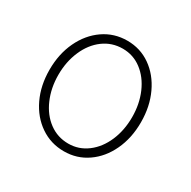

<svg xmlns="http://www.w3.org/2000/svg" viewBox="-95 -805 548 551"><g transform="rotate(30 179.0 -530.0)"><path d="M27.3 -529.3Q27.3 -581.5 47.1 -623.3Q66.9 -665 101.6 -689Q136.2 -712.9 179.7 -712.9Q222.7 -712.9 256.8 -689Q291 -665 310.5 -623.3Q330.1 -581.5 330.1 -529.3Q330.1 -477.1 310.5 -435.5Q291 -394 256.8 -370.4Q222.7 -346.7 179.7 -346.7Q136.2 -346.7 101.6 -370.4Q66.9 -394 47.1 -435.5Q27.3 -477.1 27.3 -529.3ZM300.8 -529.3Q300.8 -572.8 285.2 -608.9Q269.5 -645 241.9 -665.8Q214.4 -686.5 179.7 -686.5Q144 -686.5 116 -665.8Q87.9 -645 72.3 -608.9Q56.6 -572.8 56.6 -529.3Q56.6 -485.8 72.3 -449.7Q87.9 -413.6 116 -392.8Q144 -372.1 179.7 -372.1Q214.4 -372.1 242.2 -393.1Q270 -414.1 285.4 -450Q300.8 -485.8 300.8 -529.3Z"/></g></svg>

Font: Pretendard JP Thin
Style: Regular
Weight: 100
Designer: Base glyphs from Inter by Rasmus Andersson; Hangeul glyphs from Noto Sans CJK(Source Han Sans) by Jang Soo-young and Kan
Foundry: Kil Hyung-jin
Version: Version 1.309